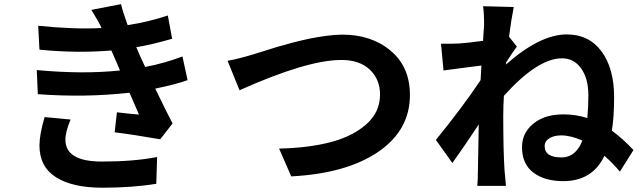

<svg xmlns="http://www.w3.org/2000/svg" viewBox="-20 -836 3040 910"><path d="M191.4 -281.2 314.5 -269.5Q290 -210.9 290 -173.8Q290 -70.3 462.9 -70.3Q614.3 -70.3 724.6 -91.8L720.7 35.2Q605.5 53.7 465.8 53.7Q323.2 53.7 245.1 3.9Q167 -45.9 167 -146.5Q167 -197.3 191.4 -281.2ZM844.7 -568.4 869.1 -456.1Q811.5 -435.5 715.8 -416Q776.4 -291 797.9 -251L739.3 -175.8Q611.3 -198.2 523.4 -209L534.2 -303.7Q557.6 -300.8 595.7 -296.9Q633.8 -293 638.7 -293L593.8 -396.5Q384.8 -373 159.2 -389.6L154.3 -503.9Q374 -483.4 548.8 -502L532.2 -541L507.8 -596.7Q343.8 -583 167 -600.6L161.1 -713.9Q333 -696.3 460.9 -703.1V-704.1Q446.3 -735.4 413.1 -789.1L553.7 -816.4Q561.5 -781.2 585 -716.8Q685.5 -732.4 775.4 -762.7L795.9 -652.3Q698.2 -624 626 -612.3L644.5 -569.3L668 -518.6Q759.8 -536.1 844.7 -568.4Z M1115.2 -408.2 1058.6 -547.9Q1100.6 -554.7 1179.7 -578.1Q1187.5 -580.1 1227.1 -592.8Q1266.6 -605.5 1292.5 -613.3Q1318.4 -621.1 1364.7 -633.3Q1411.1 -645.5 1446.8 -652.8Q1482.4 -660.2 1525.4 -666Q1568.4 -671.9 1602.5 -671.9Q1741.2 -671.9 1832 -595.2Q1922.9 -518.6 1922.9 -385.7Q1922.9 -218.8 1772.5 -116.2Q1622.1 -13.7 1360.4 0L1302.7 -131.8Q1441.4 -134.8 1546.4 -162.1Q1651.4 -189.5 1716.3 -247.1Q1781.2 -304.7 1781.2 -387.7Q1781.2 -460 1732.9 -505.9Q1684.6 -551.8 1597.7 -551.8Q1435.5 -551.8 1115.2 -408.2Z M2641.6 -89.8Q2709 -89.8 2740.2 -169.9Q2684.6 -194.3 2639.6 -194.3Q2606.4 -194.3 2584 -180.7Q2561.5 -167 2561.5 -143.6Q2561.5 -89.8 2641.6 -89.8ZM2378.9 -540 2377.9 -530.3Q2540 -672.9 2666 -672.9Q2771.5 -672.9 2831.1 -592.3Q2890.6 -511.7 2890.6 -375Q2890.6 -281.2 2879.9 -216.8Q2930.7 -179.7 2982.4 -125L2918 -22.5Q2886.7 -60.5 2844.7 -97.7Q2788.1 22.5 2649.4 22.5Q2561.5 22.5 2507.8 -18.1Q2454.1 -58.6 2454.1 -138.7Q2454.1 -206.1 2507.8 -250Q2561.5 -293.9 2650.4 -293.9Q2710.9 -293.9 2763.7 -276.4Q2768.6 -332 2768.6 -383.8Q2768.6 -463.9 2734.4 -511.7Q2700.2 -559.6 2643.6 -559.6Q2528.3 -559.6 2368.2 -381.8Q2365.2 -332 2365.2 -288.1Q2365.2 -124 2371.1 -31.2Q2372.1 -20.5 2375 10.3Q2377.9 41 2377.9 44.9H2242.2Q2245.1 12.7 2245.1 -28.3Q2246.1 -68.4 2247.1 -136.7Q2248 -205.1 2249 -246.1Q2180.7 -142.6 2124 -63.5L2045.9 -172.9Q2170.9 -326.2 2257.8 -456.1L2261.7 -525.4Q2238.3 -522.5 2174.3 -514.2Q2110.4 -505.9 2082 -502L2070.3 -628.9Q2112.3 -627.9 2156.2 -629.9Q2199.2 -632.8 2269.5 -642.6Q2270.5 -658.2 2271.5 -675.3Q2272.5 -692.4 2273.4 -703.1Q2274.4 -713.9 2274.4 -718.8Q2274.4 -776.4 2269.5 -806.6L2415 -802.7Q2403.3 -745.1 2392.6 -662.1L2429.7 -615.2Q2410.2 -589.8 2378.9 -540Z"/></svg>

Font: Gen Shin Gothic Bold
Style: Bold
Weight: 700
Designer: [Source Han Sans]
Ryoko NISHIZUKA  (kana & ideographs); Paul D. Hunt (Latin, Greek & Cyrillic); Wenlong ZHANG  (bopomofo
Version: Version 1.002.20150607